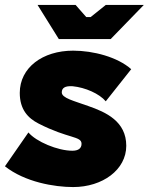

<svg xmlns="http://www.w3.org/2000/svg" viewBox="-28 -740 602 777"><path d="M268 17C387 17 483 -53 483 -150C483 -249 401 -286 329 -311C271 -332 222 -343 222 -366C222 -384 235 -393 266 -391C317 -386 374 -361 400 -330L503 -460C448 -509 350 -535 268 -535C144 -535 52 -466 52 -364C52 -297 85 -262 128 -240C249 -178 302 -190 302 -158C302 -139 288 -130 265 -130C205 -130 118 -167 87 -204L-8 -67C73 -3 192 17 268 17ZM210 -582H420L554 -720H400L339 -671H321L278 -720H124Z"/></svg>

Font: Fixel Display Black
Style: Italic
Weight: 900
Italic angle: -10°
Designer: AlfaBravo + MacPaw
Foundry: Kyrylo Tkachov, Marchela Mozhyna, Serhii Makarenko, Maria Weinstein, Zakhar Kryvoshyya
Version: Version 1.210;Glyphs 3.2 (3217)